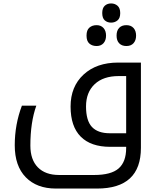

<svg xmlns="http://www.w3.org/2000/svg" viewBox="-20 -845 916 1105"><path d="M706.1 -78.1V-407.2H663.1Q574.2 -407.2 524.7 -360.4Q475.1 -313.5 475.1 -232.2Q475.1 -150.9 509 -114.5Q543 -78.1 611.8 -78.1ZM301.8 240.2Q191.9 240.2 128.4 175.3Q64.9 110.4 64.9 -9Q64.9 -128.4 106 -236.8H189Q154.8 -141.1 154.8 -6.8Q154.8 74.2 198 118.2Q241.2 162.1 319.8 162.1H522Q619.6 162.1 662.8 124.3Q706.1 86.4 706.1 6.8V0H613.8Q502.9 0 444.6 -58.6Q386.2 -117.2 386.2 -231.9Q386.2 -346.7 460.9 -415.8Q535.6 -484.9 660.2 -484.9H791V5.9Q791 240.2 538.1 240.2ZM748.5 -596.4Q733.9 -580.1 707.5 -580.1Q681.2 -580.1 666 -595.7Q650.9 -611.3 650.9 -640.1Q650.9 -668.9 665.8 -684.6Q680.7 -700.2 707.3 -700.2Q733.9 -700.2 748.5 -683.8Q763.2 -667.5 763.2 -640.1Q763.2 -612.8 748.5 -596.4ZM575.7 -596.4Q561 -580.1 535.9 -580.1Q510.7 -580.1 494.4 -594.2Q478 -608.4 478 -640.1Q478 -671.9 494.4 -686Q510.7 -700.2 535.9 -700.2Q561 -700.2 575.7 -683.8Q590.3 -667.5 590.3 -640.1Q590.3 -612.8 575.7 -596.4ZM656.5 -727.8Q641.1 -714.8 619.4 -714.8Q597.7 -714.8 583 -727.8Q568.4 -740.7 568.4 -769.8Q568.4 -798.8 583 -812Q597.7 -825.2 619.4 -825.2Q641.1 -825.2 656.5 -811.8Q671.9 -798.3 671.9 -769.5Q671.9 -740.7 656.5 -727.8Z"/></svg>

Font: DroidArabicKufi
Style: Regular
Weight: 400
Designer: Pascal Zoghbi
Foundry: Ascender Corporation
Version: Version 1.00